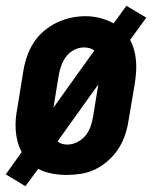

<svg xmlns="http://www.w3.org/2000/svg" viewBox="-25 -597 545 664"><path d="M63 47 -5 6 50 -71Q41 -88 36 -106.5Q31 -125 29.5 -144.5Q28 -164 29.5 -184Q31 -204 35 -223L56 -353Q60 -378 68.5 -402.5Q77 -427 91.5 -449.5Q106 -472 126.5 -489.5Q147 -507 171 -518.5Q195 -530 220 -535.5Q245 -541 271 -541Q297 -541 322 -534.5Q347 -528 368 -516L412 -577L481 -536L425 -459Q434 -442 439 -423.5Q444 -405 445.5 -385.5Q447 -366 445.5 -346Q444 -326 441 -307L419 -177Q415 -152 406.5 -127.5Q398 -103 383.5 -81Q369 -59 348.5 -41Q328 -23 304.5 -11.5Q281 0 255.5 4Q230 8 205 8Q179 8 153.5 3Q128 -2 107 -13ZM160 -225 301 -422Q294 -428 284.5 -430.5Q275 -433 266 -433Q248 -433 231.5 -424.5Q215 -416 204 -401.5Q193 -387 187 -370Q181 -353 178 -336ZM208 -97Q225 -97 242 -105.5Q259 -114 270.5 -128Q282 -142 288 -159Q294 -176 297 -194L315 -305L174 -108Q181 -102 189.5 -99.5Q198 -97 208 -97Z"/></svg>

Font: Iosevka Curly Slab XBdObl
Style: Regular
Weight: 800
Italic angle: -9°
Monospace: yes
Designer: Belleve Invis
Foundry: Belleve Invis
Version: Version 11.1.0; ttfautohint (v1.8.3)